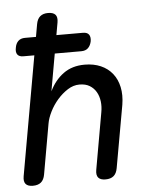

<svg xmlns="http://www.w3.org/2000/svg" viewBox="-53 -786 706 843"><g transform="rotate(-5 300.0 -365.0)"><path d="M66 -560Q47 -560 39.5 -570.5Q32 -581 36 -600Q39 -619 50 -629.5Q61 -640 80 -640H335Q354 -640 361.5 -629.5Q369 -619 366 -600Q362 -581 351 -570.5Q340 -560 321 -560ZM111 -35Q107 -12 94 -1Q81 10 58 10Q36 10 26.5 -1Q17 -12 21 -35L138 -695Q142 -718 155 -729Q168 -740 190 -740Q213 -740 222.5 -729Q232 -718 228 -695L175 -396Q198 -444 236.5 -472Q275 -500 330 -500Q370 -500 401 -486.5Q432 -473 452 -448Q472 -423 479.5 -388Q487 -353 480 -310L431 -35Q427 -12 414 -1Q401 10 378 10Q356 10 346.5 -1Q337 -12 341 -35L385 -284Q390 -310 387 -333.5Q384 -357 373.5 -375Q363 -393 345 -404Q327 -415 300 -415Q273 -415 248 -399Q223 -383 202.5 -359.5Q182 -336 168 -308Q154 -280 150 -256Z"/></g></svg>

Font: Maple Mono
Style: Italic
Weight: 400
Italic angle: -10°
Monospace: yes
Designer: subframe7536
Version: Version 7.300